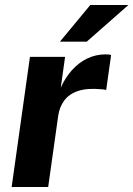

<svg xmlns="http://www.w3.org/2000/svg" viewBox="-20 -743 530 763"><path d="M26.3 0 99 -517H238.6L221.5 -394.6Q239 -434.1 265.5 -463.8Q292 -493.6 326.2 -510.3Q360.4 -527 400.6 -527Q407.5 -527 413.3 -526.3Q419 -525.6 421.5 -523.9L401.9 -384.9Q398.1 -386.8 392.4 -387.4Q386.7 -388 381.9 -388.4Q325.7 -393.5 289.8 -381.3Q253.9 -369.1 235.2 -343.4Q216.4 -317.7 211.3 -283L171.5 0ZM218.2 -577.5 338.7 -723H490.1L324.8 -577.5Z"/></svg>

Font: Public Sans Thin
Style: Italic
Weight: 100
Italic angle: -8°
Designer: The Public Sans project authors (U.S. Web Design System). Libre Franklin designed by Pablo Impallari and Rodrigo Fuenzal
Version: Version 2.000